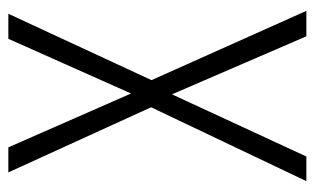

<svg xmlns="http://www.w3.org/2000/svg" viewBox="-167 -680 754 460"><g transform="rotate(-90 210.0 -450.0)"><path d="M414 -93 248 -464 407 -807H347L216 -513L87 -807H27L183 -465L6 -93H65L214 -415L353 -93Z"/></g></svg>

Font: Noto Sans Kannada UI Condensed Light
Style: Regular
Weight: 300
Width: 3
Designer: Jelle Bosma - Monotype Design Team
Foundry: Monotype Imaging Inc.
Version: Version 2.005